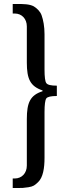

<svg xmlns="http://www.w3.org/2000/svg" viewBox="-20 -756 370 966"><path d="M115 -623V-441C115 -359 132 -322 194 -301V-297C132 -277 115 -240 115 -157V77C115 115 90 142 54 142H44V190H63C93 190 97 190 123 186C148 182 155 176 171 161C197 137 204 89 204 38V-192C204 -229 207 -252 213 -261C219 -269 237 -273 266 -273V-325C237 -325 219 -329 213 -338C207 -346 204 -369 204 -406V-584C204 -622 198 -655 189 -680C182 -699 165 -715 150 -724C128 -736 96 -736 63 -736H44V-688H54C90 -688 115 -661 115 -623Z"/></svg>

Font: Gamestation Text
Style: Bold
Weight: 400
Designer: Jonas Hecksher
Foundry: Jonas Hecksher, Playtypeª, e-types AS
Version: Version 1.003